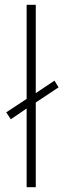

<svg xmlns="http://www.w3.org/2000/svg" viewBox="-20 -780 264 800"><path d="M91 0H129V-353L224 -416L207 -444L129 -392V-760H91V-368L6 -312L25 -283L91 -328Z"/></svg>

Font: Noto Sans Meetei Mayek ExtraLight
Style: Regular
Weight: 200
Designer: Monotype Design Team and Neelakash Kshetrimayum
Foundry: Monotype Imaging Inc.
Version: Version 2.002